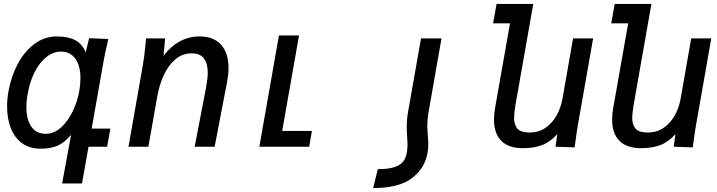

<svg xmlns="http://www.w3.org/2000/svg" viewBox="-20 -745 3640 975"><path d="M186.5 10Q129.5 10 91.2 -18.5Q53 -47 34.5 -95.2Q16 -143.5 16 -204.5Q16 -241 23 -281.5Q36.5 -357 70.2 -420.5Q104 -484 155 -522Q206 -560 269 -560Q326.5 -560 362.8 -540.5Q399 -521 415 -478.5L432.5 -551L530 -547L521 -506Q519 -497.5 514 -475.5Q509 -453.5 506.5 -437L445.5 -92H540.5L524 0H429.5L396.5 186.5H295.5L341 -60.5Q307.5 -20.5 272.5 -5.2Q237.5 10 186.5 10ZM382.5 -281.5Q388.5 -317.5 388.5 -347.5Q388.5 -412 362.2 -447.5Q336 -483 290 -483Q250.5 -483 215.5 -455.2Q180.5 -427.5 155.8 -378.5Q131 -329.5 120.5 -267.5Q114 -233 114 -200.5Q114 -138 139.2 -101.8Q164.5 -65.5 213 -65.5Q255 -65.5 290.5 -98.2Q326 -131 349.8 -180.8Q373.5 -230.5 382.5 -281.5Z M717.5 -507.5Q718.5 -515 719.5 -525.8Q720.5 -536.5 722 -550H818.5L810.5 -462Q847.5 -510.5 893.8 -535.2Q940 -560 992.5 -560Q1065 -560 1102.8 -517.8Q1140.5 -475.5 1140.5 -399.5Q1140.5 -368.5 1133.5 -330.5L1070 0H968.5L1026 -298Q1035 -346.5 1035 -376Q1035 -421.5 1016 -447.8Q997 -474 952.5 -474Q904.5 -474 868.5 -442Q832.5 -410 810.5 -360.8Q788.5 -311.5 779 -257L733.5 0H632.5L706 -417.5Q713 -458 717.5 -507.5Z M1396.5 -565H1498.5L1413 -80H1564L1550 0H1297Z M2151.5 29.5Q2155 8.5 2155 -11.5Q2155 -29 2152.5 -52.5Q2150 -90 2150 -102.5Q2150 -142 2157.5 -182.5L2222 -550H2118L2053 -181.5Q2045.5 -141 2045.5 -100.5Q2045.5 -81.5 2047.5 -51.5Q2049.5 -24.5 2049.5 -12.5Q2049.5 8.5 2046 29.5Q2041.5 57 2027.5 75.2Q2013.5 93.5 1982.5 103.8Q1951.5 114 1898.5 114L1875 210Q2005 210 2071.2 160.2Q2137.5 110.5 2151.5 29.5Z M2488.5 -137.5Q2488.5 -167.5 2494 -196.5L2570 -626.5H2484L2501.5 -725H2688L2598 -214.5Q2590.5 -168.5 2590.5 -147.5Q2590.5 -110.5 2608 -91.2Q2625.5 -72 2669 -72Q2715.5 -72 2750.5 -96.2Q2785.5 -120.5 2807 -159.8Q2828.5 -199 2836.5 -244.5L2890 -550H2992L2915.5 -115.5Q2909.5 -84 2903.5 -36.5Q2902.5 -28.5 2898 3.5L2801 0L2810 -64Q2774.5 -24 2733 -8.2Q2691.5 7.5 2636 7.5Q2562 7.5 2525.2 -30.2Q2488.5 -68 2488.5 -137.5Z M3088.5 -137.5Q3088.5 -167.5 3094 -196.5L3170 -626.5H3084L3101.5 -725H3288L3198 -214.5Q3190.5 -168.5 3190.5 -147.5Q3190.5 -110.5 3208 -91.2Q3225.5 -72 3269 -72Q3315.5 -72 3350.5 -96.2Q3385.5 -120.5 3407 -159.8Q3428.5 -199 3436.5 -244.5L3490 -550H3592L3515.5 -115.5Q3509.5 -84 3503.5 -36.5Q3502.5 -28.5 3498 3.5L3401 0L3410 -64Q3374.5 -24 3333 -8.2Q3291.5 7.5 3236 7.5Q3162 7.5 3125.2 -30.2Q3088.5 -68 3088.5 -137.5Z"/></svg>

Font: JuliaMono MediumItalic
Style: Regular
Weight: 500
Italic angle: -9°
Monospace: yes
Designer: cormullion
Foundry: corm
Version: Version 0.049; ttfautohint (v1.8.4)